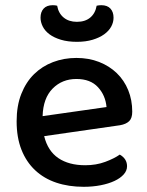

<svg xmlns="http://www.w3.org/2000/svg" viewBox="-20 -705 567 739"><path d="M150 -181Q164 -124 204.5 -96.5Q245 -69 308 -69Q350 -69 385 -82Q420 -95 441 -110Q469 -94 469 -65Q469 -48 456 -33.5Q443 -19 420.5 -8.5Q398 2 367.5 8Q337 14 302 14Q244 14 196.5 -2Q149 -18 115 -50Q81 -82 62.5 -129Q44 -176 44 -238Q44 -298 62 -343.5Q80 -389 111 -419.5Q142 -450 184 -466Q226 -482 274 -482Q322 -482 361.5 -466.5Q401 -451 429.5 -423.5Q458 -396 473.5 -358Q489 -320 489 -275Q489 -250 477 -238.5Q465 -227 442 -223ZM274 -401Q219 -401 182.5 -364Q146 -327 144 -258L390 -293Q386 -338 357 -369.5Q328 -401 274 -401ZM276 -621Q308 -621 327.5 -637.5Q347 -654 352 -683Q357 -684 361 -684.5Q365 -685 370 -685Q393 -685 405 -672Q417 -659 417 -637Q417 -619 408 -602.5Q399 -586 381 -573Q363 -560 336.5 -552Q310 -544 276 -544Q241 -544 214.5 -552Q188 -560 170.5 -573Q153 -586 144.5 -603Q136 -620 136 -637Q136 -659 148 -672Q160 -685 183 -685Q188 -685 192 -684.5Q196 -684 200 -683Q205 -654 225 -637.5Q245 -621 276 -621Z"/></svg>

Font: Baloo Da 2 Medium
Style: Regular
Weight: 500
Designer: Noopur Datye, Sulekha Rajkumar and Ek Type
Foundry: Ek Type
Version: Version 1.640;hotconv 1.0.111;makeotfexe 2.5.65597; ttfautoh